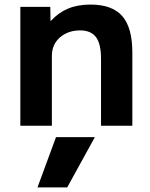

<svg xmlns="http://www.w3.org/2000/svg" viewBox="-20 -550 655 840"><path d="M274 270H144L225 50H395ZM69 0V-520H200L201 -459H203Q236 -495 278 -512.5Q320 -530 376 -530Q471 -530 515 -479.5Q559 -429 559 -320V0H422V-293Q422 -358 400 -387.5Q378 -417 330 -417Q294 -417 266 -402.5Q238 -388 222.5 -363.5Q207 -339 207 -307V0Z"/></svg>

Font: M PLUS 1
Style: Bold
Weight: 700
Designer: Coji Morishita
Foundry: UNDERFOREST DESIGN
Version: Version 1.001